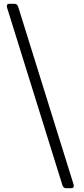

<svg xmlns="http://www.w3.org/2000/svg" viewBox="-20 -760 444 1010"><path d="M356 230H327Q312 230 307 210L18 -717Q16 -723 16 -728Q16 -740 28 -740H57Q72 -740 77 -720L366 207Q368 213 368 218Q368 230 356 230Z"/></svg>

Font: Solway Light
Style: Regular
Weight: 300
Designer: Mariya V. Pigoulevskaya
Foundry: The Northern Block Ltd.
Version: Version 1.000;hotconv 1.0.109;makeotfexe 2.5.65596